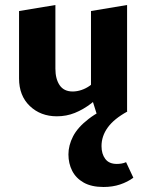

<svg xmlns="http://www.w3.org/2000/svg" viewBox="-20 -456 583 766"><path d="M207 8Q142 8 99 -33Q56 -74 56 -143V-412L201 -436V-182Q201 -141 218 -116Q235 -91 270 -91Q287 -91 305 -97Q323 -103 339 -114.5Q355 -126 366 -142L403 -101Q375 -67 343.5 -43Q312 -19 278.5 -5.5Q245 8 207 8ZM370 12 343 -74V-412L487 -436V-11ZM393 290Q345 290 314 272.5Q283 255 268 225.5Q253 196 253 160Q253 124 271.5 88Q290 52 333.5 18.5Q377 -15 450 -46L488 -11Q435 18 410 52.5Q385 87 385 127Q385 158 400 178Q415 198 446 198Q455 198 464.5 196.5Q474 195 483 191L512 253Q489 270 459 280Q429 290 393 290Z"/></svg>

Font: Ysabeau ExtraBold
Style: Regular
Weight: 800
Designer: Christian Thalmann (Catharsis Fonts)
Version: Version 2.002